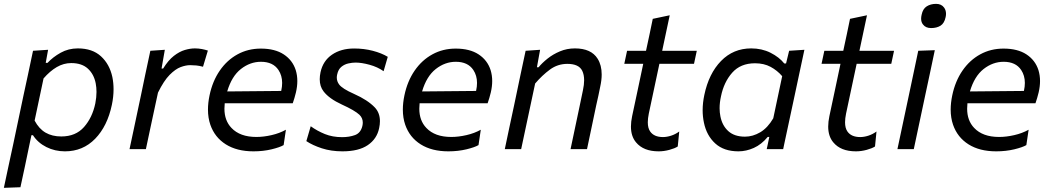

<svg xmlns="http://www.w3.org/2000/svg" viewBox="-28 -752 5294 968"><path d="M-8.5 195Q3.5 140.5 14.5 87Q26 34.5 39 -26.5L90 -269Q100.5 -317 113 -375.5Q125 -433.5 138.5 -496L214.5 -501L202.5 -435H211.5Q239 -464.5 278 -486.2Q317 -508 364.5 -508Q437.5 -508 481 -468.2Q524.5 -428.5 538.5 -363.5Q544.5 -334 544.5 -302Q544.5 -264 536 -223.5Q513.5 -116 451.8 -52.5Q390 11 299.5 11Q249 11 206 -10.5Q163 -32 138 -70.5H130.5L120.5 -23Q108.5 35 97.8 86Q87 137 75 192ZM281 -64Q353.5 -64 395.5 -111.5Q437.5 -159 452.5 -230.5Q458.5 -261 458.5 -288.5Q458.5 -311 454.5 -332Q445.5 -378 415 -406Q384.5 -434 331 -434Q293 -434 258.2 -413.8Q223.5 -393.5 191.5 -356.5L146.5 -144Q168.5 -102.5 201.8 -83.2Q235 -64 281 -64Z M625 0Q636 -53.5 647.5 -105.5Q658 -156.5 671.5 -219L682 -268.5Q692 -317 704.2 -375.2Q716.5 -433.5 730 -496L803 -501L786.5 -406.5H794.5Q820.5 -448.5 848.5 -470.2Q876.5 -492 903.8 -500Q931 -508 954.5 -508Q972 -508 989.5 -504.8Q1007 -501.5 1020 -497L995.5 -415.5Q977 -420.5 961.5 -422Q946 -423.5 930.5 -423.5Q909 -423.5 882.8 -413.8Q856.5 -404 827.2 -374.5Q798 -345 768.5 -285L753.5 -215.5Q741 -156.5 730 -106Q719 -55 707.5 0Z M1250 11Q1166.5 11 1110.5 -24.2Q1054.5 -59.5 1032.5 -123Q1020.5 -158 1020.5 -199.5Q1020.5 -233.5 1028.5 -271.5Q1043.5 -343 1080 -396Q1116.5 -449 1169.5 -478Q1222.5 -507 1287 -507Q1358 -507 1402.5 -477.8Q1447 -448.5 1463 -398.5Q1471 -372.5 1471 -343.5Q1471 -316 1464 -286Q1461 -272.5 1456.5 -258Q1452 -243.5 1448 -231.5H1105Q1103.5 -217.5 1103.5 -204Q1103.5 -144 1139 -107Q1182 -61.5 1264.5 -61.5Q1301 -61.5 1341.2 -70.8Q1381.5 -80 1413.5 -98L1402 -20.5Q1383.5 -9.5 1341.2 0.8Q1299 11 1250 11ZM1287.5 -440.5Q1233 -440.5 1186.5 -404Q1140 -367.5 1117.5 -291L1389.5 -293.5L1390 -295Q1394.5 -315.5 1394.5 -334Q1394.5 -371 1376 -399Q1348.5 -440.5 1287.5 -440.5Z M1698.5 11Q1641.5 11 1594.8 -4.2Q1548 -19.5 1516.5 -40.5L1538.5 -115.5Q1571 -92 1609.8 -76.2Q1648.5 -60.5 1697 -60.5Q1733 -60.5 1761.8 -71Q1790.5 -81.5 1799 -117Q1801 -126 1801 -134Q1801 -157 1784 -173.5Q1760.5 -195.5 1695.5 -225Q1631.5 -254.5 1603.5 -291Q1584 -316 1584 -352.5Q1584 -369 1588 -388Q1600.5 -445.5 1646 -476.5Q1691.5 -507.5 1757.5 -507.5Q1807 -507.5 1851.2 -496Q1895.5 -484.5 1927 -465.5L1906 -393Q1875.5 -414.5 1835.2 -425.5Q1795 -436.5 1764.5 -436.5Q1748 -436.5 1728.5 -432.2Q1709 -428 1693.2 -415.2Q1677.5 -402.5 1672 -377Q1670 -368.5 1670 -361Q1670 -342 1681.5 -326.5Q1697 -305 1757 -278.5Q1825.5 -248 1861.5 -210.5Q1887.5 -183 1887.5 -141Q1887.5 -124.5 1883.5 -106Q1872.5 -52 1826.5 -20.5Q1780.5 11 1698.5 11Z M2232.5 11Q2149 11 2093 -24.2Q2037 -59.5 2015 -123Q2003 -158 2003 -199.5Q2003 -233.5 2011 -271.5Q2026 -343 2062.5 -396Q2099 -449 2152 -478Q2205 -507 2269.5 -507Q2340.5 -507 2385 -477.8Q2429.5 -448.5 2445.5 -398.5Q2453.5 -372.5 2453.5 -343.5Q2453.5 -316 2446.5 -286Q2443.5 -272.5 2439 -258Q2434.5 -243.5 2430.5 -231.5H2087.5Q2086 -217.5 2086 -204Q2086 -144 2121.5 -107Q2164.5 -61.5 2247 -61.5Q2283.5 -61.5 2323.8 -70.8Q2364 -80 2396 -98L2384.5 -20.5Q2366 -9.5 2323.8 0.8Q2281.5 11 2232.5 11ZM2270 -440.5Q2215.5 -440.5 2169 -404Q2122.5 -367.5 2100 -291L2372 -293.5L2372.5 -295Q2377 -315.5 2377 -334Q2377 -371 2358.5 -399Q2331 -440.5 2270 -440.5Z M2517 0Q2528.5 -55 2539.5 -107Q2550.5 -158 2563.5 -219L2574 -269Q2584 -317 2596.2 -375.2Q2608.5 -433.5 2622 -496L2695 -501L2679 -413H2687.5Q2705 -434.5 2732.5 -456.5Q2760 -478.5 2795.2 -493.2Q2830.5 -508 2870.5 -508Q2952.5 -508 2985 -456Q3005.5 -423.5 3005.5 -376.5Q3005.5 -348 2998 -314.5Q2993.5 -293.5 2989 -270.5Q2984 -247.5 2977.5 -219Q2965 -158 2954 -107Q2943 -55.5 2931.5 0H2848.5Q2860.5 -55.5 2871 -106.5Q2881.5 -157 2894 -215.5L2911 -297Q2917 -325 2917 -347.5Q2917 -375.5 2907.5 -395Q2890.5 -430 2832.5 -430Q2783.5 -430 2744.5 -401.2Q2705.5 -372.5 2670 -331L2645.5 -216Q2633 -156.5 2622 -105.8Q2611 -55 2599.5 0Z M3292.5 11Q3216 11 3178.5 -34.5Q3153 -65 3153 -114Q3153 -138 3159 -166.5Q3174.5 -240 3188.5 -305Q3202.5 -370 3215 -430.5H3119.5L3133.5 -496H3229Q3238 -539 3246.5 -577.5Q3254.5 -615.5 3263 -657L3348.5 -675Q3338 -625.5 3329.5 -585.5Q3321 -545 3310.5 -496H3485L3471 -430.5H3296.5L3243 -179Q3238 -154.5 3238 -135.5Q3238 -106 3250 -89Q3269.5 -61 3314.5 -61Q3333.5 -61 3355 -67.8Q3376.5 -74.5 3396.5 -89L3389 -13.5Q3374.5 -4 3347 3.5Q3319.5 11 3292.5 11Z M3837.5 0 3842.5 -23 3850.5 -61.5H3842.5Q3811 -23.5 3772.5 -6.2Q3734 11 3695 11Q3621.5 11 3578 -28.8Q3534.5 -68.5 3521 -133.5Q3514.5 -164 3514.5 -196.5Q3514.5 -233.5 3523 -273.5Q3545.5 -381 3607.2 -444.5Q3669 -508 3759.5 -508Q3813 -508 3856.8 -486Q3900.5 -464 3926 -432H3935L3950.5 -496L4027.5 -501Q4014.5 -442 4003 -386.5Q3991 -330.5 3978 -269L3926 -26.5Q3923 -13 3920.5 0ZM3728 -63Q3767.5 -63 3805 -85.2Q3842.5 -107.5 3870.5 -155.5L3915.5 -368Q3890.5 -397 3857 -415Q3823.5 -433 3778.5 -433Q3705.5 -433 3663.5 -385.5Q3621.5 -338 3607 -266.5Q3600 -235 3600 -206.5Q3600 -185 3604 -165.5Q3613 -119 3643.8 -91Q3674.5 -63 3728 -63Z M4287 11Q4210.5 11 4173 -34.5Q4147.5 -65 4147.5 -114Q4147.5 -138 4153.5 -166.5Q4169 -240 4183 -305Q4197 -370 4209.5 -430.5H4114L4128 -496H4223.5Q4232.5 -539 4241 -577.5Q4249 -615.5 4257.5 -657L4343 -675Q4332.5 -625.5 4324 -585.5Q4315.5 -545 4305 -496H4479.5L4465.5 -430.5H4291L4237.5 -179Q4232.5 -154.5 4232.5 -135.5Q4232.5 -106 4244.5 -89Q4264 -61 4309 -61Q4328 -61 4349.5 -67.8Q4371 -74.5 4391 -89L4383.5 -13.5Q4369 -4 4341.5 3.5Q4314 11 4287 11Z M4496.5 0Q4508 -55 4519 -106Q4530 -157 4543 -219L4553.5 -268.5Q4567.5 -336 4579 -389Q4590 -441.5 4601.5 -496L4685 -499Q4673 -442.5 4662 -390Q4650.5 -337.5 4636 -268.5L4625.5 -219Q4612.5 -157 4601.5 -106Q4590.5 -55 4579 0ZM4666 -610.5Q4639 -610.5 4625.5 -628.5Q4616 -640 4616 -658Q4616 -667 4618.5 -677.5Q4624.5 -707.5 4644.2 -720Q4664 -732.5 4691.5 -732.5Q4718.5 -732.5 4732 -713.5Q4741.5 -700.5 4741.5 -682.5Q4741.5 -674.5 4739.5 -665.5Q4733 -634.5 4713.8 -622.5Q4694.5 -610.5 4666 -610.5Z M4994.5 11Q4911 11 4855 -24.2Q4799 -59.5 4777 -123Q4765 -158 4765 -199.5Q4765 -233.5 4773 -271.5Q4788 -343 4824.5 -396Q4861 -449 4914 -478Q4967 -507 5031.5 -507Q5102.5 -507 5147 -477.8Q5191.5 -448.5 5207.5 -398.5Q5215.5 -372.5 5215.5 -343.5Q5215.5 -316 5208.5 -286Q5205.5 -272.5 5201 -258Q5196.5 -243.5 5192.5 -231.5H4849.5Q4848 -217.5 4848 -204Q4848 -144 4883.5 -107Q4926.5 -61.5 5009 -61.5Q5045.5 -61.5 5085.8 -70.8Q5126 -80 5158 -98L5146.5 -20.5Q5128 -9.5 5085.8 0.8Q5043.5 11 4994.5 11ZM5032 -440.5Q4977.5 -440.5 4931 -404Q4884.5 -367.5 4862 -291L5134 -293.5L5134.5 -295Q5139 -315.5 5139 -334Q5139 -371 5120.5 -399Q5093 -440.5 5032 -440.5Z"/></svg>

Font: Heraclito
Style: Italic
Weight: 400
Italic angle: -12°
Designer: Kostas Bartsokas (font) & Cristiano Sobral (main changes)
Foundry: Kostas Bartsokas (font) & Cristiano Sobral (main changes)
Version: Version 1.00;July 8, 2020;FontCreator 13.0.0.2655 64-bit